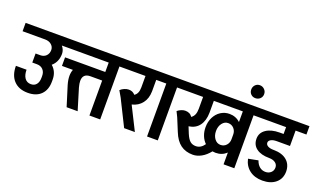

<svg xmlns="http://www.w3.org/2000/svg" viewBox="-121 -1368 3157 1898"><g transform="rotate(20 1458.0 -419.0)"><path d="M494 -645V-557H378Q408 -522 408 -479Q408 -437 393 -402.5Q378 -368 349 -344Q408 -293 408 -209V-189Q408 -101 358.5 -51.5Q309 -2 220 -2Q126 -2 73 -57.5Q20 -113 20 -213H132Q132 -157 155 -125Q178 -93 220 -93Q257 -93 277.5 -118.5Q298 -144 298 -189V-208Q298 -249 274 -274Q250 -299 210 -299H161V-394H211Q248 -394 271.5 -417.5Q295 -441 295 -479Q295 -512 269 -534.5Q243 -557 202 -557H-35V-645Z M1079 -557H984V0H871V-368H748Q668 -368 668 -291Q668 -265 679 -224L747 0H631L566 -209Q551 -260 551 -301Q551 -338 563 -368H448V-458H871V-557H424V-645H1079Z M1453 -645V-557H1371V-437Q1370 -361 1331.5 -311Q1293 -261 1226 -245L1349 0H1236L1100 -273L1063 -337Q1081 -354 1105 -364Q1129 -374 1150 -374Q1193 -374 1217 -344Q1258 -368 1258 -437V-557H1009V-645Z M1383 -645H1685V-557H1590V0H1477V-557H1383Z M2490 -557H2395V0H2282V-124Q2235 -80 2168 -80Q2152 -80 2135 -83Q2097 -35 2052 -10Q2007 15 1962 15H1961Q1886 15 1833.5 -23.5Q1781 -62 1748 -145L1692 -281L1665 -336Q1683 -351 1705 -360Q1727 -369 1746 -369Q1797 -369 1821 -331Q1843 -346 1853.5 -370.5Q1864 -395 1864 -432V-557H1615V-645H2490ZM2050 -128Q2021 -156 2005 -196.5Q1989 -237 1989 -284V-285Q1989 -343 2012.5 -389.5Q2036 -436 2077 -462.5Q2118 -489 2168 -489Q2235 -489 2282 -445V-557H1977V-432Q1976 -348 1938 -296.5Q1900 -245 1828 -235L1856 -166Q1877 -116 1901 -95.5Q1925 -75 1961 -75Q2014 -75 2050 -128ZM2271 -260V-309Q2271 -347 2247 -373Q2223 -399 2187 -399Q2149 -399 2124 -366Q2099 -333 2099 -285Q2099 -236 2124 -203Q2149 -170 2187 -170Q2223 -170 2247 -196Q2271 -222 2271 -260Z M2286 -789Q2286 -818 2305 -838Q2324 -858 2353 -858Q2381 -858 2401.5 -838Q2422 -818 2422 -789Q2422 -760 2402 -741Q2382 -722 2353 -722Q2324 -722 2305 -741Q2286 -760 2286 -789Z M2697 -395Q2660 -395 2637.5 -382.5Q2615 -370 2615 -350Q2615 -328 2637.5 -315.5Q2660 -303 2699 -303Q2787 -303 2837 -261Q2887 -219 2888 -145Q2888 -69 2835.5 -24.5Q2783 20 2696 20H2695Q2614 20 2560 -21Q2506 -62 2490 -135L2593 -155Q2607 -114 2633.5 -92.5Q2660 -71 2695 -71Q2729 -71 2752 -91.5Q2775 -112 2775 -145Q2775 -176 2750 -194.5Q2725 -213 2684 -213Q2598 -213 2549.5 -249Q2501 -285 2501 -350Q2501 -412 2554 -448.5Q2607 -485 2697 -485H2737V-557H2419V-645H2951V-557H2837V-395Z"/></g></svg>

Font: Akshar Medium
Style: Regular
Weight: 500
Designer: Tall Chai
Foundry: Tall Chai
Version: Version 1.000